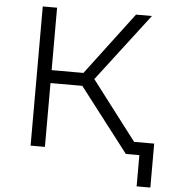

<svg xmlns="http://www.w3.org/2000/svg" viewBox="-58 -753 863 962"><g transform="rotate(5 374.0 -271.5)"><path d="M190 0V-321H350L597 0H665V157H734V-64H633L407 -360L667 -700H587L350 -386H190V-700H118V0Z"/></g></svg>

Font: Malon Grotesk
Style: Regular
Weight: 400
Designer: Julieta Ulanovsky
Foundry: Julieta Ulanovsky
Version: Version 7.200